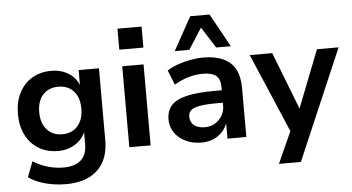

<svg xmlns="http://www.w3.org/2000/svg" viewBox="-59 -869 2140 1167"><g transform="rotate(-5 1010.5 -285.5)"><path d="M298 190Q234 190 174.5 174.5Q115 159 71 128L107 34Q134 51 165 63.5Q196 76 228 82Q260 88 291 88Q362 88 398.5 55.5Q435 23 435 -42V-123H438Q421 -75 375 -45Q329 -15 269 -15Q201 -15 150.5 -45.5Q100 -76 72 -131Q44 -186 44 -260Q44 -333 72 -388Q100 -443 150.5 -473.5Q201 -504 269 -504Q330 -504 376 -474Q422 -444 438 -394H435V-494H559V-55Q559 24 528.5 78.5Q498 133 440 161.5Q382 190 298 190ZM303 -114Q362 -114 396.5 -153.5Q431 -193 431 -260Q431 -327 396.5 -365.5Q362 -404 303 -404Q243 -404 208.5 -365.5Q174 -327 174 -260Q174 -193 208.5 -153.5Q243 -114 303 -114Z M692 -596V-724H839V-596ZM701 0V-494H831V0Z M1141 10Q1087 10 1044.5 -10.5Q1002 -31 977.5 -66.5Q953 -102 953 -146Q953 -201 983 -233.5Q1013 -266 1078 -281Q1143 -296 1248 -296H1307V-220H1252Q1205 -220 1172.5 -216.5Q1140 -213 1119.5 -205.5Q1099 -198 1089.5 -185Q1080 -172 1080 -153Q1080 -119 1104 -100Q1128 -81 1170 -81Q1204 -81 1231 -97Q1258 -113 1274.5 -140.5Q1291 -168 1291 -202V-314Q1291 -364 1265.5 -385Q1240 -406 1184 -406Q1143 -406 1099.5 -394Q1056 -382 1010 -355L974 -444Q1003 -463 1040 -476Q1077 -489 1117.5 -496.5Q1158 -504 1196 -504Q1267 -504 1316 -482Q1365 -460 1390 -415Q1415 -370 1415 -298V0H1300V-103H1303Q1293 -70 1270.5 -44.5Q1248 -19 1215.5 -4.5Q1183 10 1141 10ZM1027 -558 1139 -761H1257L1369 -558H1280L1198 -686L1116 -558Z M1598 180 1701 -48V26L1479 -494H1616L1761 -121H1743L1889 -494H2021L1732 180Z"/></g></svg>

Font: Nunito Sans 10pt
Style: Bold
Weight: 700
Designer: Vernon Adams
Foundry: Vernon Adams
Version: Version 3.101;gftools[0.9.27]